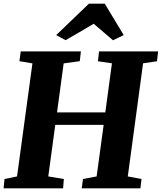

<svg xmlns="http://www.w3.org/2000/svg" viewBox="-22 -1022 878 1042"><path d="M-2.5 0 2.5 -50.5 70.5 -64.5 154 -678 83.5 -690 90.5 -743H417L411 -690L323.5 -678L287.5 -412H549.5L585.5 -678.5L509.5 -689.5L515.5 -743H836L830 -689.5L754.5 -678.5L671.5 -64.5L746 -50.5L740 0H421.5L428.5 -50.5L502.5 -64.5L540.5 -344.5H278L240 -64.5L324.5 -50.5L320.5 0ZM283 -831.5 460.5 -1002H546.5L649.5 -831.5L591 -803.5Q565 -825.5 539 -848.2Q513 -871 486.5 -893Q448.5 -870.5 410.2 -848Q372 -825.5 334 -804Z"/></svg>

Font: Merriweather 20pt Black
Style: Italic
Weight: 900
Italic angle: -7.8°
Version: Version 2.101